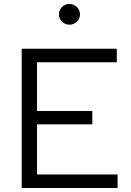

<svg xmlns="http://www.w3.org/2000/svg" viewBox="-20 -945 659 965"><path d="M89 0V-700H567V-632H166V-387H444V-320H166V-68H571V0ZM329 -821Q307 -821 291.5 -836.5Q276 -852 276 -873Q276 -894 291.5 -909.5Q307 -925 329 -925Q351 -925 366.5 -909.5Q382 -894 382 -873Q382 -852 366.5 -836.5Q351 -821 329 -821Z"/></svg>

Font: Red Hat Text VF
Style: Regular
Weight: 400
Designer: Pentagram, MCKL
Foundry: Pentagram, MCKL
Version: Version 1.023